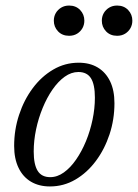

<svg xmlns="http://www.w3.org/2000/svg" viewBox="-20 -662 497 692"><path d="M263.5 -436Q303.5 -436 332.2 -418.8Q361 -401.5 376.8 -369Q392.5 -336.5 392.5 -290Q392.5 -231.5 374.8 -177.8Q357 -124 325.5 -81.8Q294 -39.5 251.8 -14.8Q209.5 10 160 10Q120.5 10 91.5 -7.2Q62.5 -24.5 46.8 -57.2Q31 -90 31 -136Q31 -194.5 48.8 -248.2Q66.5 -302 98 -344.2Q129.5 -386.5 171.8 -411.2Q214 -436 263.5 -436ZM161 -23.5Q186.5 -23.5 210.2 -40.5Q234 -57.5 254.2 -86.8Q274.5 -116 289.8 -153Q305 -190 313.5 -230.5Q322 -271 322 -310Q322 -357.5 307.8 -380Q293.5 -402.5 262.5 -402.5Q237 -402.5 213.2 -385.5Q189.5 -368.5 169.2 -339.2Q149 -310 133.8 -273Q118.5 -236 110 -195.5Q101.5 -155 101.5 -116Q101.5 -69 115.8 -46.2Q130 -23.5 161 -23.5ZM229 -533Q204.5 -533 189.2 -549Q174 -565 174 -587.5Q174 -602.5 181 -614.8Q188 -627 200.5 -634.5Q213 -642 229 -642Q253.5 -642 268.8 -626Q284 -610 284 -587.5Q284 -572.5 277 -560.2Q270 -548 257.8 -540.5Q245.5 -533 229 -533ZM402 -533Q377.5 -533 362.2 -549Q347 -565 347 -587.5Q347 -602.5 354 -614.8Q361 -627 373.5 -634.5Q386 -642 402 -642Q426.5 -642 441.8 -626Q457 -610 457 -587.5Q457 -572.5 450 -560.2Q443 -548 430.8 -540.5Q418.5 -533 402 -533Z"/></svg>

Font: Newsreader Text
Style: Italic
Weight: 400
Italic angle: -17°
Designer: Hugues Gentile
Foundry: Production Type
Version: Version 1.001